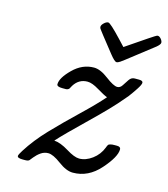

<svg xmlns="http://www.w3.org/2000/svg" viewBox="-103 -753 738 841"><g transform="rotate(15 266.0 -332.5)"><path d="M53.2 -3.9Q53.2 -9.8 65.9 -29.8Q101.1 -85.9 153.1 -140.4Q205.1 -194.8 266.6 -253.4Q328.1 -312 363.8 -353Q347.7 -358.9 316.4 -377.9Q285.2 -397 264.2 -397Q225.1 -397 203.1 -361.8Q201.2 -357.9 198 -352.5Q194.8 -347.2 194.3 -346.2Q193.8 -345.2 189.5 -343Q185.1 -340.8 180.4 -340.8Q175.8 -340.8 164.1 -340.8Q139.2 -340.8 139.2 -352.1Q139.2 -380.9 181.2 -422.4Q223.1 -463.9 275.9 -463.9Q304.7 -463.9 341.3 -436Q377.9 -408.2 395 -408.2Q408.2 -408.2 417 -422.1Q425.8 -436 435.3 -450Q444.8 -463.9 460 -463.9H479Q497.1 -463.9 497.1 -454.1Q497.1 -445.3 482.4 -423.1Q467.8 -400.9 454.1 -382.8L439 -365.2Q398.9 -316.4 310.5 -231.2Q222.2 -146 189.9 -109.9Q218.8 -107.9 255.9 -85Q293 -62 314.9 -62Q344.7 -62 373.8 -83.5Q402.8 -105 416 -139.2Q417 -141.1 418 -144.5Q418.9 -147.9 419.9 -148.9Q420.9 -149.9 422.4 -152.3Q423.8 -154.8 426 -155.3Q428.2 -155.8 431.2 -157Q434.1 -158.2 439 -158.7Q443.8 -159.2 451.2 -159.2H460.9Q478 -159.2 478 -147Q478 -112.8 426 -54Q374 4.9 304.2 4.9Q274.4 4.9 237.8 -22.5Q201.2 -49.8 179.2 -49.8Q161.1 -49.8 146 -39.3Q130.9 -28.8 119.4 -14.4Q107.9 0 106.9 1Q102.1 5.9 87.9 5.9H77.1Q53.2 5.9 53.2 -3.9ZM255.9 -644Q255.9 -651.9 265.9 -661.4Q275.9 -670.9 284.7 -670.9Q294.4 -670.9 348.1 -613.8Q366.2 -594.7 376 -584Q500 -668.9 504.9 -669.9Q506.8 -670.9 508.8 -670.9Q516.6 -670.9 524.2 -661.9Q531.7 -652.8 531.7 -645Q531.7 -637.2 516.1 -624Q481 -597.2 435.1 -561Q389.2 -524.9 379.6 -518.6Q370.1 -512.2 363.8 -512.2Q355 -512.2 333 -540Q257.8 -634.3 256.8 -638.2Q255.9 -640.1 255.9 -644Z"/></g></svg>

Font: CMU Concrete
Style: Italic
Weight: 500
Italic angle: -14.04°
Version: Version 0.7.0